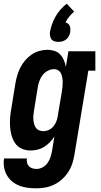

<svg xmlns="http://www.w3.org/2000/svg" viewBox="-27 -808 547 1041"><path d="M171 213Q146 213 122.5 210Q99 207 77.5 198.5Q56 190 38.5 175.5Q21 161 10 141.5Q-1 122 -5 98.5Q-9 75 -5 51H119Q117 63 119.5 74Q122 85 129.5 93Q137 101 148 104.5Q159 108 171 108Q187 108 203.5 99.5Q220 91 230.5 76Q241 61 246.5 44.5Q252 28 255 11L268 -68Q257 -51 243 -36.5Q229 -22 212 -11.5Q195 -1 176 3.5Q157 8 138 8Q113 8 90.5 -2Q68 -12 55 -31.5Q42 -51 35.5 -74.5Q29 -98 27.5 -122.5Q26 -147 28 -172.5Q30 -198 35 -223L56 -353Q60 -376 66 -397.5Q72 -419 82.5 -440Q93 -461 108.5 -479.5Q124 -498 143.5 -511.5Q163 -525 185.5 -531.5Q208 -538 230 -538Q250 -538 268.5 -532Q287 -526 299.5 -512.5Q312 -499 319.5 -481.5Q327 -464 330 -445L344 -530H490V-425H452L377 28Q373 53 365.5 77Q358 101 344 123Q330 145 310.5 163Q291 181 267.5 192.5Q244 204 219.5 208.5Q195 213 171 213ZM207 -97Q223 -97 237.5 -103.5Q252 -110 262.5 -122.5Q273 -135 278.5 -149.5Q284 -164 286 -179L308 -309Q310 -322 311.5 -335Q313 -348 313 -360.5Q313 -373 311 -385.5Q309 -398 304 -409Q299 -420 289 -426.5Q279 -433 266 -433Q249 -433 232.5 -424.5Q216 -416 204.5 -401.5Q193 -387 187 -370Q181 -353 178 -336L157 -206Q155 -194 154 -182Q153 -170 154 -158.5Q155 -147 158 -135.5Q161 -124 167.5 -115Q174 -106 184.5 -101.5Q195 -97 207 -97ZM290 -581Q279 -581 268.5 -584Q258 -587 252 -595Q246 -603 244.5 -613.5Q243 -624 244 -635Q248 -657 255.5 -678Q263 -699 274.5 -719Q286 -739 301.5 -756.5Q317 -774 335 -788L375 -745Q361 -733 349 -718.5Q337 -704 328 -687Q336 -685 342 -680Q348 -675 351 -667.5Q354 -660 354.5 -652Q355 -644 354 -635Q352 -624 347 -613.5Q342 -603 332.5 -595Q323 -587 312 -584Q301 -581 290 -581Z"/></svg>

Font: Iosevka Slab Extrabold Oblique
Style: Regular
Weight: 800
Italic angle: -9°
Monospace: yes
Designer: Belleve Invis
Foundry: Belleve Invis
Version: Version 11.1.1; ttfautohint (v1.8.3)